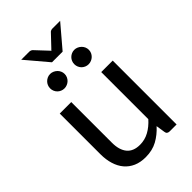

<svg xmlns="http://www.w3.org/2000/svg" viewBox="-245 -915 1015 1015"><g transform="rotate(-45 262.5 -408.0)"><path d="M61 0ZM147 -477.5V-173.3Q147 -119.6 171.1 -90.1Q195.3 -60.5 244.6 -60.5Q281.2 -60.5 312.7 -77.9Q344.2 -95.2 371.1 -125.5V-477.5H457V0H405.3Q396.5 0 390.6 -4.2Q384.8 -8.3 383.8 -17.6L376 -68.4Q345.2 -34.2 307.4 -13.4Q269.5 7.3 219.7 7.3Q180.7 7.3 151.1 -5.6Q121.6 -18.6 101.6 -42.2Q81.5 -65.9 71.3 -99.4Q61 -132.8 61 -173.3V-477.5ZM118.2 -822.8H177.7Q183.6 -822.8 188.7 -820.8Q193.8 -818.8 196.8 -815.9L256.8 -752Q258.8 -750 260.7 -747.8Q262.7 -745.6 264.6 -743.2Q268.6 -749 272.5 -752L333 -815.9Q335.4 -818.8 340.8 -820.8Q346.2 -822.8 351.6 -822.8H409.2L303.2 -698.2H223.6ZM227.5 -607.4Q227.5 -596.2 223.1 -586.4Q218.8 -576.7 211.2 -569.3Q203.6 -562 193.6 -557.9Q183.6 -553.7 172.9 -553.7Q161.6 -553.7 151.9 -557.9Q142.1 -562 134.8 -569.3Q127.4 -576.7 123.3 -586.4Q119.1 -596.2 119.1 -607.4Q119.1 -618.7 123.3 -628.4Q127.4 -638.2 134.8 -645.5Q142.1 -652.8 151.9 -657.2Q161.6 -661.6 172.9 -661.6Q183.6 -661.6 193.6 -657.2Q203.6 -652.8 211.2 -645.5Q218.8 -638.2 223.1 -628.4Q227.5 -618.7 227.5 -607.4ZM408.2 -607.4Q408.2 -596.2 403.8 -586.4Q399.4 -576.7 391.8 -569.3Q384.3 -562 374.3 -557.9Q364.3 -553.7 353.5 -553.7Q342.3 -553.7 332.5 -557.9Q322.8 -562 315.4 -569.3Q308.1 -576.7 304 -586.4Q299.8 -596.2 299.8 -607.4Q299.8 -618.7 304 -628.4Q308.1 -638.2 315.4 -645.5Q322.8 -652.8 332.5 -657.2Q342.3 -661.6 353.5 -661.6Q364.3 -661.6 374.3 -657.2Q384.3 -652.8 391.8 -645.5Q399.4 -638.2 403.8 -628.4Q408.2 -618.7 408.2 -607.4Z"/></g></svg>

Font: Carlito
Style: Regular
Weight: 400
Designer: Lukasz Dziedzic
Foundry: tyPoland Lukasz Dziedzic
Version: Version 1.103; Beta1; all basic design good, some composites